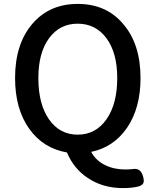

<svg xmlns="http://www.w3.org/2000/svg" viewBox="-20 -770 794 981"><path d="M608 191Q505 191 428 139Q357 92 322 9Q201 -12 130 -111Q57 -213 57 -371Q57 -546 146 -649Q233 -750 377 -750Q522 -750 608 -649Q698 -546 698 -371Q698 -218 629 -117Q561 -18 446 6Q470 51 518 74Q563 96 621 96Q635 96 657 94Q699 86 711 132Q717 153 713 164Q708 176 690 182Q657 191 608 191ZM377 -82Q469 -82 524 -160.5Q579 -239 579 -371Q579 -500 524 -574.5Q469 -649 377 -649Q285 -649 230.5 -574.5Q176 -500 176 -371Q176 -238 230.5 -160Q285 -82 377 -82Z"/></svg>

Font: GenSenRounded TW M
Style: Regular
Weight: 500
Version: Version 1.501;PS 1;hotconv 16.6.51;makeotf.lib2.5.65220